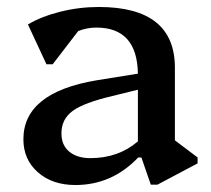

<svg xmlns="http://www.w3.org/2000/svg" viewBox="-20 -517 605 550"><path d="M196 13Q130 13 88.5 -23.5Q47 -60 47 -118Q47 -252 257 -287L375 -306Q373 -438 256 -438Q229 -438 204 -428L131 -333H113L60 -447Q99 -470 153 -483.5Q207 -497 263 -497Q481 -497 481 -323V-115L546 -66V-49L431 12H412L385 -66H376Q301 13 196 13ZM156 -135Q156 -101 178.5 -82.5Q201 -64 239 -64Q319 -64 375 -112V-260L302 -242Q221 -223 188.5 -199.5Q156 -176 156 -135Z"/></svg>

Font: Platypi
Style: Regular
Weight: 400
Designer: David Sargent
Foundry: Bolt Cutter Type
Version: Version 1.200; ttfautohint (v1.8.4.7-5d5b)